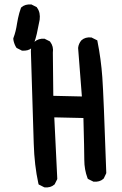

<svg xmlns="http://www.w3.org/2000/svg" viewBox="-20 -807 540 853"><path d="M175.3 24.4 155.8 14.6 151.9 12.7 150.4 7.8Q132.8 -72.3 129.9 -168.5Q127 -264.2 117.2 -580.1Q117.2 -603 131.3 -619.6L131.8 -620.1L132.3 -620.6Q150.9 -637.2 176.8 -634.8H178.7L180.2 -633.8L199.7 -624L201.7 -623L203.1 -621.1Q218.8 -600.6 214.8 -573.2L216.8 -381.3L343.8 -378.4L327.1 -592.8V-593.8V-594.7Q328.1 -604 331.8 -612.3Q335.4 -620.6 341.3 -627.4L341.8 -627.9L342.3 -628.4Q358.9 -643.1 384.8 -640.6H386.7L388.2 -639.6L407.7 -629.9L412.1 -627.9L413.1 -623Q428.7 -545.4 434.6 -463.4Q440.4 -382.3 452.1 -40.5V-38.1L451.2 -35.6L441.4 -15.1L440.4 -13.7L439 -12.2Q422.4 2.4 396.5 0H394.5L393.1 -1L373.5 -10.7L370.1 -12.7L368.7 -16.1Q354.5 -53.7 354.5 -96.7Q354.5 -136.2 350.6 -282.7L221.2 -285.6L234.4 -14.2V-11.7L233.4 -9.3L223.6 10.3L222.7 12.2L221.2 13.2Q204.6 27.8 178.7 25.4H176.8ZM75.7 -583 56.2 -592.8 53.7 -594.2 52.2 -596.2Q50.3 -599.1 48.8 -602.1Q47.4 -605 45.9 -608.2Q44.4 -611.3 43.5 -614.5Q42.5 -617.7 41.5 -620.8Q40.5 -624 40 -627.2Q39.6 -630.4 39.1 -633.8V-636.2L39.6 -638.2Q45.4 -653.3 49.3 -669.4Q53.2 -685.5 55.7 -702.6Q57.6 -714.4 60.1 -726.1Q62.5 -737.8 65.7 -749Q68.8 -760.3 72.8 -771L73.7 -773.4L75.7 -774.9Q84 -782.2 94.7 -785.2Q105.5 -788.1 118.2 -787.1H120.1L121.6 -786.1L141.1 -776.4L143.1 -775.4L144.5 -772.9Q152.8 -761.7 155.5 -748.3Q158.2 -734.9 156.2 -719.2Q150.4 -687.5 143.6 -657.2Q142.1 -651.9 140.9 -646.7Q139.6 -641.6 138.2 -636.5Q136.7 -631.3 135 -626.5Q133.3 -621.6 131.6 -616.7Q129.9 -611.8 128.2 -607.2Q126.5 -602.5 124 -597.7L123.5 -595.7L121.6 -594.2Q113.3 -586.9 102.5 -584Q91.8 -581.1 79.1 -582H77.1Z"/></svg>

Font: NaikaiFont
Style: Bold
Weight: 700
Version: Version 1.89